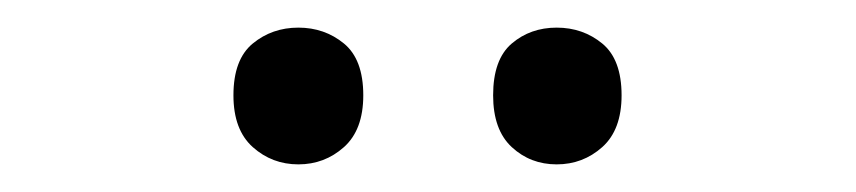

<svg xmlns="http://www.w3.org/2000/svg" viewBox="-20 -750 620 139"><path d="M149 -681Q149 -707 163 -718.5Q177 -730 196 -730Q215 -730 229 -718.5Q243 -707 243 -681Q243 -656 229 -643.5Q215 -631 196 -631Q177 -631 163 -643.5Q149 -656 149 -681ZM337 -681Q337 -707 350.5 -718.5Q364 -730 383 -730Q402 -730 416 -718.5Q430 -707 430 -681Q430 -656 416 -643.5Q402 -631 383 -631Q364 -631 350.5 -643.5Q337 -656 337 -681Z"/></svg>

Font: Noto Sans Deseret
Style: Regular
Weight: 400
Designer: Monotype Design Team
Foundry: Monotype Imaging Inc.
Version: Version 2.001; ttfautohint (v1.8.4.7-5d5b)